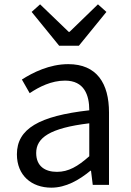

<svg xmlns="http://www.w3.org/2000/svg" viewBox="-20 -853 604 886"><path d="M253 -642H344L471 -798L432 -833L301 -706H297L165 -833L126 -798ZM217 13C284 13 345 -22 397 -65H400L408 0H483V-334C483 -468 427 -557 295 -557C208 -557 131 -518 81 -486L117 -423C160 -452 217 -481 280 -481C369 -481 392 -414 392 -344C161 -318 58 -259 58 -141C58 -43 126 13 217 13ZM243 -60C189 -60 147 -85 147 -147C147 -217 209 -262 392 -284V-132C339 -85 296 -60 243 -60Z"/></svg>

Font: Noto Sans JP
Style: Regular
Weight: 400
Designer: Ryoko NISHIZUKA  (kana, bopomofo & ideographs); Paul D. Hunt (Latin, Greek & Cyrillic); Sandoll Communications , Soo-you
Foundry: Adobe
Version: Version 2.002;hotconv 1.0.116;makeotfexe 2.5.65601